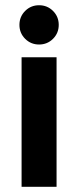

<svg xmlns="http://www.w3.org/2000/svg" viewBox="-20 -721 302 741"><path d="M63.3 0V-500H198.3V0ZM130.8 -549.2Q99.2 -549.2 77.1 -571.2Q55 -593.3 55 -625Q55 -656.7 77.1 -678.8Q99.2 -700.8 130.8 -700.8Q162.5 -700.8 184.6 -678.8Q206.7 -656.7 206.7 -625Q206.7 -593.3 184.6 -571.2Q162.5 -549.2 130.8 -549.2Z"/></svg>

Font: Funnel Sans Light
Style: Bold
Weight: 700
Version: Version 1.000